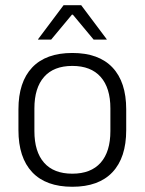

<svg xmlns="http://www.w3.org/2000/svg" viewBox="-20 -702 553 734"><path d="M256.5 12Q155.5 12 103 -43.8Q50.5 -99.5 50.5 -204.5V-284Q50.5 -388.5 103 -444Q155.5 -499.5 256.5 -499.5Q357.5 -499.5 410 -444Q462.5 -388.5 462.5 -284V-204.5Q462.5 -99.5 410 -43.8Q357.5 12 256.5 12ZM256.5 -38Q327.5 -38 364.8 -80Q402 -122 402 -201V-287.5Q402 -366 364.8 -408Q327.5 -450 256.5 -450Q185.5 -450 148.5 -408Q111.5 -366 111.5 -287.5V-201Q111.5 -122 148.5 -80Q185.5 -38 256.5 -38ZM223 -682H290.5L388 -552V-550.5H338L258.5 -646H255L175.5 -550.5H125.5V-552Z"/></svg>

Font: Anek Bangla Medium Light
Style: Regular
Weight: 300
Version: Version 1.003